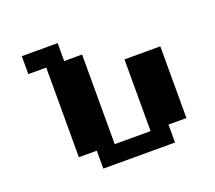

<svg xmlns="http://www.w3.org/2000/svg" viewBox="-141 -1067 1408 1258"><g transform="rotate(-20 562.5 -437.5)"><path d="M125 -875H375V-750H500V-125H750V-625H1000V-125H875V0H375V-125H250V-750H125Z"/></g></svg>

Font: Dogica Pixel
Style: Bold
Weight: 700
Designer: Roberto Mocci
Version: Version 001.000